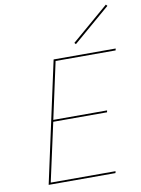

<svg xmlns="http://www.w3.org/2000/svg" viewBox="-97 -964 758 1030"><g transform="rotate(-10 282.0 -449.5)"><path d="M358 -718 351 -726 553 -899 560 -891ZM235 -648 168 -339H461L459 -329H166L96 -10H449L447 0H83L226 -658H564L562 -648Z"/></g></svg>

Font: Ysabeau Infant Hairline
Style: Italic
Weight: 100
Italic angle: -12°
Designer: Christian Thalmann (Catharsis Fonts)
Version: Version 0.003